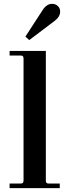

<svg xmlns="http://www.w3.org/2000/svg" viewBox="-20 -976 354 996"><path d="M217.8 -711.9V-40Q217.8 -30.8 221.2 -27.3Q224.6 -23.9 233.9 -23.9H290V0H29.8V-23.9H85.9Q95.2 -23.9 98.6 -27.3Q102.1 -30.8 102.1 -40V-671.9Q102.1 -681.2 98.6 -684.6Q95.2 -688 85.9 -688H29.8V-711.9ZM131.8 -768.1 111.8 -786.1 201.2 -923.8Q222.2 -956.1 250 -956.1Q268.1 -956.1 280 -944.8Q292 -933.6 292 -916Q292 -889.6 264.2 -868.2Z"/></svg>

Font: Flanker Steampunk
Style: Bold
Weight: 700
Designer: Alexey Kryukov, Leonardo Di Lena
Foundry: Alexey Kryukov, Leonardo Di Lena
Version: 1.210